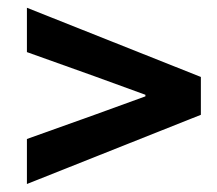

<svg xmlns="http://www.w3.org/2000/svg" viewBox="-20 -573 549 485"><path d="M48 -108.2V-221.9L218.7 -282.9L347.3 -329.6V-333.6L218.7 -380.4L48 -441.4V-553.4L487.4 -378.6V-283Z"/></svg>

Font: Source Sans 3 VF
Style: Italic
Weight: 200
Italic angle: -11°
Designer: Paul D. Hunt
Foundry: Adobe Systems Incorporated
Version: Version 3.042;hotconv 1.0.118;makeotfexe 2.5.65603